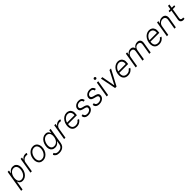

<svg xmlns="http://www.w3.org/2000/svg" viewBox="785 -3390 6266 6266"><g transform="rotate(-45 3918.0 -257.0)"><path d="M2.8 204.5 127.8 -545.5H189.3L172.2 -441.4H180Q195 -465.9 219.1 -491.7Q243.3 -517.4 279.1 -535.2Q315 -552.9 365.1 -552.9Q432.5 -552.9 477.3 -517.6Q522 -482.2 539.8 -419Q557.5 -355.8 543.7 -271.3Q529.8 -186.8 490.9 -123.2Q452.1 -59.7 395.6 -24.1Q339.1 11.4 272.4 11.4Q223 11.4 192.6 -6.4Q162.3 -24.1 146.3 -50.2Q130.3 -76.3 123.2 -101.2H117.5L66.4 204.5ZM144.9 -272.4Q134.2 -206.7 145.2 -155.5Q156.2 -104.4 188.4 -75.5Q220.5 -46.5 273.1 -46.5Q327.4 -46.5 370.2 -76.5Q413 -106.5 441.2 -157.7Q469.5 -208.8 480.1 -272.4Q490.4 -335.2 479.8 -385.7Q469.1 -436.1 437 -465.7Q404.8 -495.4 349.8 -495.4Q296.5 -495.4 254.3 -466.8Q212 -438.2 183.8 -388Q155.5 -337.7 144.9 -272.4Z M637.1 0 728 -545.5H789.4L775.2 -461.6H779.8Q802.9 -502.8 847.7 -528.2Q892.4 -553.6 944.6 -553.6Q984.7 -553.6 1008.2 -536.9L978 -483.3Q960.9 -491.8 929 -491.8Q886.4 -491.8 850.1 -473.7Q813.9 -455.6 789.6 -424.2Q765.3 -392.8 758.5 -352.3L700.3 0Z M1211.3 11.4Q1139.6 11.4 1090.7 -25Q1041.9 -61.4 1021.5 -126.1Q1001.1 -190.7 1014.9 -275.2Q1028.4 -357.6 1068.7 -420.1Q1109 -482.6 1168 -517.8Q1226.9 -552.9 1296.2 -552.9Q1368.3 -552.9 1417.1 -516.3Q1465.9 -479.8 1486.3 -415.1Q1506.7 -350.5 1492.9 -265.6Q1479.4 -183.9 1439.1 -121.4Q1398.8 -58.9 1339.8 -23.8Q1280.9 11.4 1211.3 11.4ZM1212.4 -46.5Q1270.2 -46.5 1316.1 -77.6Q1361.9 -108.7 1391.7 -160.7Q1421.5 -212.7 1431.5 -275.2Q1441.4 -335.2 1429.5 -385.1Q1417.6 -435 1384.2 -465.2Q1350.9 -495.4 1295.5 -495.4Q1237.9 -495.4 1192.1 -464Q1146.3 -432.5 1116.5 -380.3Q1086.6 -328.1 1076.3 -265.6Q1066.4 -206 1078.1 -156.1Q1089.8 -106.2 1123.4 -76.3Q1157 -46.5 1212.4 -46.5Z M1761.4 215.9Q1677.6 215.9 1629.8 184.5Q1582 153.1 1565.3 106.5L1622.9 72.8Q1631 93.4 1647 113.3Q1663 133.2 1691.9 146.1Q1720.9 159.1 1768.1 159.1Q1840.2 159.1 1892 122.7Q1943.9 86.3 1956.7 10.3L1975.9 -112.6H1970.2Q1955.6 -87.7 1931.1 -63Q1906.6 -38.4 1870.6 -22Q1834.5 -5.7 1785.5 -5.7Q1720.2 -5.7 1674.9 -38Q1629.6 -70.3 1610.6 -130.5Q1591.6 -190.7 1605.8 -274.1Q1619.3 -357.2 1657.8 -419.9Q1696.4 -482.6 1753 -517.8Q1809.7 -552.9 1877.1 -552.9Q1927.2 -552.9 1957.4 -535.2Q1987.6 -517.4 2003.4 -491.7Q2019.2 -465.9 2026.3 -441.4H2032.7L2049.7 -545.5H2111.5L2019.2 14.2Q2007.5 83.5 1970.9 128.2Q1934.3 172.9 1880.1 194.4Q1826 215.9 1761.4 215.9ZM1799.7 -63.6Q1878.2 -63.6 1933.1 -120Q1987.9 -176.5 2004.3 -275.2Q2014.9 -339.1 2003.4 -388.8Q1991.8 -438.6 1959 -467Q1926.1 -495.4 1872.9 -495.4Q1817.8 -495.4 1775.7 -465.9Q1733.7 -436.4 1706.5 -386.5Q1679.3 -336.6 1669 -275.2Q1653.8 -181.5 1686.1 -122.5Q1718.4 -63.6 1799.7 -63.6Z M2188.2 0 2279.1 -545.5H2340.6L2326.3 -461.6H2331Q2354 -502.8 2398.8 -528.2Q2443.5 -553.6 2495.7 -553.6Q2535.9 -553.6 2559.3 -536.9L2529.1 -483.3Q2512.1 -491.8 2480.1 -491.8Q2437.5 -491.8 2401.3 -473.7Q2365.1 -455.6 2340.7 -424.2Q2316.4 -392.8 2309.7 -352.3L2251.4 0Z M2766.7 11.4Q2690.3 11.4 2640.4 -24.3Q2590.6 -60 2570.8 -123.4Q2551.1 -186.8 2565 -269.5Q2578.8 -352.3 2619.7 -416.2Q2660.5 -480.1 2720.3 -516.5Q2780.2 -552.9 2850.9 -552.9Q2910.2 -552.9 2958.1 -524Q3006 -495 3029.1 -435.7Q3052.2 -376.4 3036.9 -285.2L3032 -253.9H2625.4Q2609.4 -151.3 2649.1 -98.9Q2688.9 -46.5 2775.6 -46.5Q2834.2 -46.5 2875.7 -73Q2917.3 -99.4 2938.9 -136L2995.4 -116.5Q2968.4 -65 2908.7 -26.8Q2849.1 11.4 2766.7 11.4ZM2634.9 -309.7H2976.6Q2985.4 -362.2 2971.6 -404.3Q2957.7 -446.4 2924.5 -470.9Q2891.3 -495.4 2842.3 -495.4Q2794 -495.4 2750.9 -469.1Q2707.7 -442.8 2677 -400.6Q2646.3 -358.3 2634.9 -309.7Z M3566.4 -425.8 3505.7 -410.2Q3498.6 -447.1 3473.7 -472.1Q3448.9 -497.2 3393.8 -497.2Q3338.1 -497.2 3298.1 -470.3Q3258.2 -443.5 3251.4 -402Q3240.1 -335.9 3334.9 -311.4L3414.4 -291.2Q3546.2 -257.1 3528.1 -146.3Q3520.6 -100.5 3489 -64.8Q3457.4 -29.1 3408.6 -8.9Q3359.7 11.4 3299.7 11.4Q3219.5 11.4 3173.3 -24.9Q3127.1 -61.1 3123.9 -129.3L3187.5 -143.5Q3193.5 -45.5 3306.5 -45.5Q3369.7 -45.5 3412.5 -74.2Q3455.3 -103 3462 -145.2Q3473.7 -212.4 3387.8 -233.3L3302.9 -254.6Q3168.3 -289.1 3187.1 -400.9Q3194.6 -446 3224.8 -480.1Q3255 -514.2 3301.1 -533.6Q3347.3 -552.9 3402 -552.9Q3477.3 -552.9 3516.7 -519Q3556.1 -485.1 3566.4 -425.8Z M4079.2 -425.8 4018.5 -410.2Q4011.4 -447.1 3986.5 -472.1Q3961.6 -497.2 3906.6 -497.2Q3850.9 -497.2 3810.9 -470.3Q3771 -443.5 3764.2 -402Q3752.8 -335.9 3847.7 -311.4L3927.2 -291.2Q4058.9 -257.1 4040.8 -146.3Q4033.4 -100.5 4001.8 -64.8Q3970.2 -29.1 3921.3 -8.9Q3872.5 11.4 3812.5 11.4Q3732.2 11.4 3686.1 -24.9Q3639.9 -61.1 3636.7 -129.3L3700.3 -143.5Q3706.3 -45.5 3819.2 -45.5Q3882.5 -45.5 3925.2 -74.2Q3968 -103 3974.8 -145.2Q3986.5 -212.4 3900.6 -233.3L3815.7 -254.6Q3681.1 -289.1 3699.9 -400.9Q3707.4 -446 3737.6 -480.1Q3767.8 -514.2 3813.9 -533.6Q3860.1 -552.9 3914.8 -552.9Q3990.1 -552.9 4029.5 -519Q4068.9 -485.1 4079.2 -425.8Z M4155.2 0 4246.1 -545.5H4309.7L4218.8 0ZM4300.4 -639.2Q4280.9 -639.2 4267 -652.7Q4253.2 -666.2 4253.6 -685.4Q4254.3 -703.5 4268.3 -716.8Q4282.3 -730.1 4301.5 -730.1Q4321.4 -730.1 4335.2 -716.4Q4349.1 -702.8 4348.4 -683.6Q4348 -665.5 4333.8 -652.3Q4319.6 -639.2 4300.4 -639.2Z M4899.5 -545.5 4609.4 0H4541.9L4433.6 -545.5H4500L4585.2 -83.5H4589.8L4828.5 -545.5Z M5131 11.4Q5054.7 11.4 5004.8 -24.3Q4954.9 -60 4935.2 -123.4Q4915.5 -186.8 4929.3 -269.5Q4943.2 -352.3 4984 -416.2Q5024.9 -480.1 5084.7 -516.5Q5144.5 -552.9 5215.2 -552.9Q5274.5 -552.9 5322.4 -524Q5370.4 -495 5393.5 -435.7Q5416.5 -376.4 5401.3 -285.2L5396.3 -253.9H4989.7Q4973.7 -151.3 5013.5 -98.9Q5053.3 -46.5 5139.9 -46.5Q5198.5 -46.5 5240.1 -73Q5281.6 -99.4 5303.3 -136L5359.7 -116.5Q5332.7 -65 5273.1 -26.8Q5213.4 11.4 5131 11.4ZM4999.3 -309.7H5340.9Q5349.8 -362.2 5335.9 -404.3Q5322.1 -446.4 5288.9 -470.9Q5255.7 -495.4 5206.7 -495.4Q5158.4 -495.4 5115.2 -469.1Q5072.1 -442.8 5041.4 -400.6Q5010.7 -358.3 4999.3 -309.7Z M5493.3 0 5584.2 -545.5H5645.6L5631.4 -461.6H5637.1Q5660.9 -503.9 5703.1 -528.2Q5745.4 -552.6 5799 -552.6Q5855.1 -552.6 5887.1 -526.3Q5919 -500 5929.7 -453.5H5934.3Q5959.9 -498.9 6006.4 -525.7Q6052.9 -552.6 6112.6 -552.6Q6188.2 -552.6 6224.6 -504.6Q6261 -456.7 6245.4 -365.4L6184.3 0H6121.1L6182.2 -365.4Q6192.5 -430 6165.5 -462.4Q6138.5 -494.7 6084.5 -494.7Q6022 -494.7 5981.4 -456.5Q5940.7 -418.3 5931.1 -359L5871.1 0H5806.5L5868.6 -371.1Q5877.5 -426.5 5852.8 -460.6Q5828.1 -494.7 5772 -494.7Q5734.4 -494.7 5701 -476Q5667.6 -457.4 5644.7 -424.7Q5621.8 -392 5614.7 -349.4L5556.5 0Z M6570.3 11.4Q6494 11.4 6444.1 -24.3Q6394.2 -60 6374.5 -123.4Q6354.8 -186.8 6368.6 -269.5Q6382.5 -352.3 6423.3 -416.2Q6464.1 -480.1 6524 -516.5Q6583.8 -552.9 6654.5 -552.9Q6713.8 -552.9 6761.7 -524Q6809.7 -495 6832.7 -435.7Q6855.8 -376.4 6840.6 -285.2L6835.6 -253.9H6429Q6413 -151.3 6452.8 -98.9Q6492.5 -46.5 6579.2 -46.5Q6637.8 -46.5 6679.3 -73Q6720.9 -99.4 6742.5 -136L6799 -116.5Q6772 -65 6712.4 -26.8Q6652.7 11.4 6570.3 11.4ZM6438.6 -309.7H6780.2Q6789.1 -362.2 6775.2 -404.3Q6761.4 -446.4 6728.2 -470.9Q6695 -495.4 6646 -495.4Q6597.7 -495.4 6554.5 -469.1Q6511.4 -442.8 6480.6 -400.6Q6449.9 -358.3 6438.6 -309.7Z M7052.2 -340.9 6995.7 0H6932.5L7023.4 -545.5H7084.9L7070.7 -459.9H7076.3Q7101.9 -501.8 7147.2 -527.2Q7192.5 -552.6 7252.5 -552.6Q7334.5 -552.6 7377.5 -501.4Q7420.5 -450.3 7404.5 -353.3L7345.2 0H7282L7340.2 -349.4Q7351.2 -416.2 7321 -455.4Q7290.8 -494.7 7227.3 -494.7Q7163 -494.7 7113.8 -453.5Q7064.6 -412.3 7052.2 -340.9Z M7817.8 -545.5 7808.9 -490.4H7692.8L7634.9 -142.4Q7626.4 -90.9 7648.6 -72.3Q7670.8 -53.6 7703.1 -53.6Q7715.6 -53.6 7724.6 -55.4Q7733.7 -57.2 7740.8 -58.6L7745.4 -1.4Q7735.1 2.1 7720.9 5.1Q7706.7 8.2 7686.8 8.2Q7652 8.2 7622.5 -7.1Q7593 -22.4 7577.8 -52.6Q7562.5 -82.7 7569.6 -127.5L7629.6 -490.4H7548.3L7557.5 -545.5H7638.5L7660.2 -676.1H7723.7L7702.1 -545.5Z"/></g></svg>

Font: Inter UI Light
Style: Italic
Weight: 300
Italic angle: 9.39999°
Designer: Rasmus Andersson
Foundry: rsms
Version: 3.2;8d6f07862